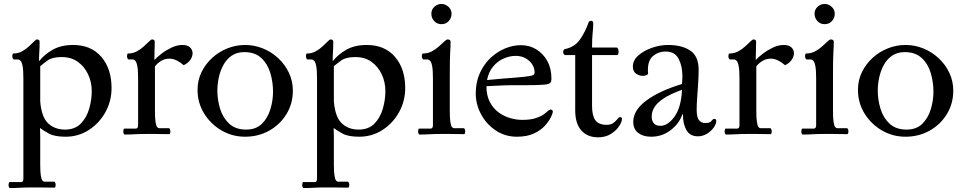

<svg xmlns="http://www.w3.org/2000/svg" viewBox="-20 -677 4865 969"><path d="M179 -370Q204 -402 246 -426Q288 -450 349 -450Q440 -450 491.5 -390Q543 -330 543 -233Q543 -166 511.5 -110Q480 -54 427.5 -20.5Q375 13 311 13Q256 13 227.5 -2.5Q199 -18 182 -31Q183 -18 183 12Q183 42 183 70V152Q183 190 186 209Q189 228 194 234Q199 240 204 240H253Q257 240 259 246Q261 252 261 257Q261 261 259.5 265.5Q258 270 255 270Q228 270 212 269.5Q196 269 181.5 269Q167 269 146 269Q103 269 81 270.5Q59 272 30 272Q27 272 25 266.5Q23 261 23 257Q23 252 24.5 247Q26 242 28 242H86Q98 242 98 225V-280Q98 -323 94 -343.5Q90 -364 83.5 -370.5Q77 -377 70 -377H50Q47 -377 44.5 -382.5Q42 -388 42 -393Q42 -396 43 -401.5Q44 -407 48 -407Q71 -407 90.5 -417.5Q110 -428 125.5 -442.5Q141 -457 151.5 -467.5Q162 -478 166 -478Q180 -478 180 -466Q180 -438 178.5 -416.5Q177 -395 177 -370ZM183 -164Q190 -85 223.5 -54Q257 -23 308 -23Q358 -23 387.5 -53Q417 -83 430 -128Q443 -173 443 -217Q443 -262 425 -301Q407 -340 373.5 -364.5Q340 -389 291 -389Q244 -389 220.5 -372Q197 -355 183 -343Z M761 -376Q773 -389 795 -406Q817 -423 845 -436.5Q873 -450 901 -450Q927 -450 939.5 -437.5Q952 -425 952 -408Q952 -392 940.5 -375Q929 -358 907 -348Q890 -363 871.5 -372Q853 -381 835 -381Q812 -381 793 -369.5Q774 -358 762 -342V-118Q762 -80 765 -61Q768 -42 773 -36Q778 -30 783 -30H832Q836 -30 838 -24Q840 -18 840 -13Q840 -9 838.5 -4.5Q837 0 834 0Q807 0 790.5 -0.5Q774 -1 760 -1Q746 -1 725 -1Q682 -1 660 0.5Q638 2 609 2Q606 2 604 -3.5Q602 -9 602 -13Q602 -18 603.5 -23Q605 -28 607 -28H665Q677 -28 677 -45V-280Q677 -323 673 -343.5Q669 -364 662.5 -370.5Q656 -377 649 -377H629Q626 -377 623.5 -382.5Q621 -388 621 -393Q621 -396 622 -401.5Q623 -407 627 -407Q650 -407 670 -417.5Q690 -428 705.5 -442.5Q721 -457 732 -467.5Q743 -478 747 -478Q761 -478 761 -466Q761 -438 760 -419.5Q759 -401 759 -376Z M1217 -450Q1264 -450 1307 -432.5Q1350 -415 1384 -383.5Q1418 -352 1438 -310Q1458 -268 1458 -220Q1458 -153 1425 -100Q1392 -47 1337.5 -17Q1283 13 1217 13Q1152 13 1097.5 -19Q1043 -51 1010 -104.5Q977 -158 977 -224Q977 -272 997 -313Q1017 -354 1051 -385Q1085 -416 1128 -433Q1171 -450 1217 -450ZM1213 -414Q1176 -414 1150 -396.5Q1124 -379 1108 -350Q1092 -321 1084.5 -287Q1077 -253 1077 -220Q1077 -173 1091 -127.5Q1105 -82 1137 -52.5Q1169 -23 1222 -23Q1272 -23 1301.5 -52Q1331 -81 1344.5 -125.5Q1358 -170 1358 -214Q1358 -262 1344.5 -308Q1331 -354 1299 -384Q1267 -414 1213 -414Z M1661 -370Q1686 -402 1728 -426Q1770 -450 1831 -450Q1922 -450 1973.5 -390Q2025 -330 2025 -233Q2025 -166 1993.5 -110Q1962 -54 1909.5 -20.5Q1857 13 1793 13Q1738 13 1709.5 -2.5Q1681 -18 1664 -31Q1665 -18 1665 12Q1665 42 1665 70V152Q1665 190 1668 209Q1671 228 1676 234Q1681 240 1686 240H1735Q1739 240 1741 246Q1743 252 1743 257Q1743 261 1741.5 265.5Q1740 270 1737 270Q1710 270 1694 269.5Q1678 269 1663.5 269Q1649 269 1628 269Q1585 269 1563 270.5Q1541 272 1512 272Q1509 272 1507 266.5Q1505 261 1505 257Q1505 252 1506.5 247Q1508 242 1510 242H1568Q1580 242 1580 225V-280Q1580 -323 1576 -343.5Q1572 -364 1565.5 -370.5Q1559 -377 1552 -377H1532Q1529 -377 1526.5 -382.5Q1524 -388 1524 -393Q1524 -396 1525 -401.5Q1526 -407 1530 -407Q1553 -407 1572.5 -417.5Q1592 -428 1607.5 -442.5Q1623 -457 1633.5 -467.5Q1644 -478 1648 -478Q1662 -478 1662 -466Q1662 -438 1660.5 -416.5Q1659 -395 1659 -370ZM1665 -164Q1672 -85 1705.5 -54Q1739 -23 1790 -23Q1840 -23 1869.5 -53Q1899 -83 1912 -128Q1925 -173 1925 -217Q1925 -262 1907 -301Q1889 -340 1855.5 -364.5Q1822 -389 1773 -389Q1726 -389 1702.5 -372Q1679 -355 1665 -343Z M2250 -118Q2250 -80 2253 -61Q2256 -42 2261 -36Q2266 -30 2271 -30H2320Q2324 -30 2326 -24Q2328 -18 2328 -13Q2328 -9 2326.5 -4.5Q2325 0 2322 0Q2295 0 2278.5 -0.5Q2262 -1 2248 -1Q2234 -1 2213 -1Q2170 -1 2148 0.5Q2126 2 2097 2Q2094 2 2092 -3.5Q2090 -9 2090 -13Q2090 -18 2091.5 -23Q2093 -28 2095 -28H2153Q2165 -28 2165 -45V-280Q2165 -323 2161 -343.5Q2157 -364 2150.5 -370.5Q2144 -377 2137 -377H2117Q2114 -377 2111.5 -382.5Q2109 -388 2109 -393Q2109 -396 2110 -401.5Q2111 -407 2115 -407Q2139 -407 2159 -417.5Q2179 -428 2195 -442.5Q2211 -457 2222 -467.5Q2233 -478 2239 -478Q2254 -478 2254 -466Q2254 -452 2253.5 -440.5Q2253 -429 2252 -412.5Q2251 -396 2250.5 -369Q2250 -342 2250 -297ZM2208 -555Q2186 -555 2171.5 -570.5Q2157 -586 2157 -608Q2157 -629 2172.5 -643Q2188 -657 2208 -657Q2228 -657 2243.5 -642.5Q2259 -628 2259 -608Q2259 -586 2244.5 -570.5Q2230 -555 2208 -555Z M2729 -250Q2677 -246 2604 -247Q2531 -248 2435 -242Q2435 -195 2452 -162.5Q2469 -130 2496 -110Q2523 -90 2554.5 -81Q2586 -72 2615 -72Q2656 -72 2681.5 -80Q2707 -88 2721.5 -98Q2736 -108 2744 -116Q2752 -124 2759 -124Q2770 -124 2770 -112Q2770 -106 2760.5 -86Q2751 -66 2730.5 -43Q2710 -20 2675 -3.5Q2640 13 2589 13Q2529 13 2482 -18.5Q2435 -50 2408 -100Q2381 -150 2381 -205Q2381 -262 2401.5 -307.5Q2422 -353 2455.5 -384.5Q2489 -416 2529 -432.5Q2569 -449 2609 -449Q2652 -449 2686.5 -428Q2721 -407 2742 -369.5Q2763 -332 2763 -280Q2763 -264 2756 -258Q2749 -252 2729 -250ZM2582 -395Q2552 -395 2521.5 -381.5Q2491 -368 2468.5 -341Q2446 -314 2438 -273Q2473 -277 2513 -280Q2553 -283 2589 -286Q2625 -289 2645 -292Q2663 -294 2670.5 -298Q2678 -302 2678 -311Q2678 -345 2650.5 -370Q2623 -395 2582 -395Z M2883 -399H2832Q2828 -399 2825 -404.5Q2822 -410 2822 -414Q2822 -418 2824 -423Q2826 -428 2830 -429Q2880 -439 2907 -477.5Q2934 -516 2951 -565Q2953 -570 2957 -571Q2961 -572 2964 -572Q2974 -572 2974 -559Q2974 -537 2971 -510.5Q2968 -484 2968 -437H3092Q3097 -437 3099.5 -430Q3102 -423 3102 -416Q3102 -411 3100.5 -405Q3099 -399 3094 -399H2968V-142Q2968 -94 2984.5 -70.5Q3001 -47 3042 -47Q3064 -47 3076.5 -57Q3089 -67 3096.5 -76.5Q3104 -86 3109 -86Q3119 -86 3119 -77Q3119 -62 3104.5 -40Q3090 -18 3063 -1Q3036 16 2998 16Q2945 16 2914 -18.5Q2883 -53 2883 -120Z M3506 -324Q3506 -294 3503.5 -256.5Q3501 -219 3498.5 -183.5Q3496 -148 3496 -123Q3496 -84 3508 -70Q3520 -56 3540 -56Q3563 -56 3570.5 -66.5Q3578 -77 3585 -77Q3595 -77 3595 -67Q3595 -51 3581.5 -32.5Q3568 -14 3547 -1.5Q3526 11 3502 11Q3462 11 3444 -21Q3426 -53 3427 -100H3424Q3407 -52 3364 -19.5Q3321 13 3266 13Q3226 13 3201 -6Q3176 -25 3176 -62Q3176 -121 3242.5 -170Q3309 -219 3422 -253Q3423 -266 3423.5 -276.5Q3424 -287 3424 -293Q3424 -343 3405 -380Q3386 -417 3339 -417Q3303 -417 3276.5 -395Q3250 -373 3250 -326Q3250 -321 3250 -315.5Q3250 -310 3251 -304Q3247 -299 3239.5 -296.5Q3232 -294 3224 -294Q3207 -294 3190.5 -305Q3174 -316 3174 -341Q3174 -373 3202 -397.5Q3230 -422 3271 -436Q3312 -450 3351 -450Q3422 -450 3464 -421.5Q3506 -393 3506 -324ZM3313 -42Q3351 -42 3384.5 -89Q3418 -136 3422 -224Q3362 -202 3329 -180Q3296 -158 3282.5 -135.5Q3269 -113 3269 -89Q3269 -68 3279.5 -55Q3290 -42 3313 -42Z M3796 -376Q3808 -389 3830 -406Q3852 -423 3880 -436.5Q3908 -450 3936 -450Q3962 -450 3974.5 -437.5Q3987 -425 3987 -408Q3987 -392 3975.5 -375Q3964 -358 3942 -348Q3925 -363 3906.5 -372Q3888 -381 3870 -381Q3847 -381 3828 -369.5Q3809 -358 3797 -342V-118Q3797 -80 3800 -61Q3803 -42 3808 -36Q3813 -30 3818 -30H3867Q3871 -30 3873 -24Q3875 -18 3875 -13Q3875 -9 3873.5 -4.5Q3872 0 3869 0Q3842 0 3825.5 -0.5Q3809 -1 3795 -1Q3781 -1 3760 -1Q3717 -1 3695 0.5Q3673 2 3644 2Q3641 2 3639 -3.5Q3637 -9 3637 -13Q3637 -18 3638.5 -23Q3640 -28 3642 -28H3700Q3712 -28 3712 -45V-280Q3712 -323 3708 -343.5Q3704 -364 3697.5 -370.5Q3691 -377 3684 -377H3664Q3661 -377 3658.5 -382.5Q3656 -388 3656 -393Q3656 -396 3657 -401.5Q3658 -407 3662 -407Q3685 -407 3705 -417.5Q3725 -428 3740.5 -442.5Q3756 -457 3767 -467.5Q3778 -478 3782 -478Q3796 -478 3796 -466Q3796 -438 3795 -419.5Q3794 -401 3794 -376Z M4184 -118Q4184 -80 4187 -61Q4190 -42 4195 -36Q4200 -30 4205 -30H4254Q4258 -30 4260 -24Q4262 -18 4262 -13Q4262 -9 4260.5 -4.5Q4259 0 4256 0Q4229 0 4212.5 -0.5Q4196 -1 4182 -1Q4168 -1 4147 -1Q4104 -1 4082 0.5Q4060 2 4031 2Q4028 2 4026 -3.5Q4024 -9 4024 -13Q4024 -18 4025.5 -23Q4027 -28 4029 -28H4087Q4099 -28 4099 -45V-280Q4099 -323 4095 -343.5Q4091 -364 4084.5 -370.5Q4078 -377 4071 -377H4051Q4048 -377 4045.5 -382.5Q4043 -388 4043 -393Q4043 -396 4044 -401.5Q4045 -407 4049 -407Q4073 -407 4093 -417.5Q4113 -428 4129 -442.5Q4145 -457 4156 -467.5Q4167 -478 4173 -478Q4188 -478 4188 -466Q4188 -452 4187.5 -440.5Q4187 -429 4186 -412.5Q4185 -396 4184.5 -369Q4184 -342 4184 -297ZM4142 -555Q4120 -555 4105.5 -570.5Q4091 -586 4091 -608Q4091 -629 4106.5 -643Q4122 -657 4142 -657Q4162 -657 4177.5 -642.5Q4193 -628 4193 -608Q4193 -586 4178.5 -570.5Q4164 -555 4142 -555Z M4550 -450Q4597 -450 4640 -432.5Q4683 -415 4717 -383.5Q4751 -352 4771 -310Q4791 -268 4791 -220Q4791 -153 4758 -100Q4725 -47 4670.5 -17Q4616 13 4550 13Q4485 13 4430.5 -19Q4376 -51 4343 -104.5Q4310 -158 4310 -224Q4310 -272 4330 -313Q4350 -354 4384 -385Q4418 -416 4461 -433Q4504 -450 4550 -450ZM4546 -414Q4509 -414 4483 -396.5Q4457 -379 4441 -350Q4425 -321 4417.5 -287Q4410 -253 4410 -220Q4410 -173 4424 -127.5Q4438 -82 4470 -52.5Q4502 -23 4555 -23Q4605 -23 4634.5 -52Q4664 -81 4677.5 -125.5Q4691 -170 4691 -214Q4691 -262 4677.5 -308Q4664 -354 4632 -384Q4600 -414 4546 -414Z"/></svg>

Font: Sedan
Style: Regular
Weight: 400
Designer: Sebastian Salazar
Foundry: Sebastian Salazar
Version: Version 1.100; ttfautohint (v1.8.4.7-5d5b)